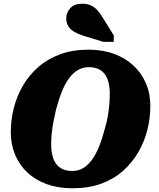

<svg xmlns="http://www.w3.org/2000/svg" viewBox="-20 -995 855 1032"><path d="M369 17Q293 17 232 -5Q171 -27 127.5 -67.5Q84 -108 61 -163.5Q38 -219 38 -285Q38 -350 54 -413.5Q70 -477 102.5 -533.5Q135 -590 185 -634Q235 -678 302.5 -703Q370 -728 456 -728Q532 -728 593 -705.5Q654 -683 697.5 -642.5Q741 -602 764.5 -547Q788 -492 788 -425Q788 -360 772 -296.5Q756 -233 723 -176.5Q690 -120 640.5 -76Q591 -32 523.5 -7.5Q456 17 369 17ZM457 -634Q425 -634 398.5 -618.5Q372 -603 350.5 -573.5Q329 -544 312 -501.5Q295 -459 281 -405Q273 -371 267 -339.5Q261 -308 258 -278Q255 -248 255 -221Q255 -185 262 -157.5Q269 -130 283.5 -112Q298 -94 319 -85Q340 -76 368 -76Q401 -76 427 -91.5Q453 -107 474.5 -136.5Q496 -166 513 -208.5Q530 -251 544 -305Q554 -339 559.5 -371Q565 -403 567.5 -432.5Q570 -462 570 -489Q570 -526 563 -553Q556 -580 542 -598Q528 -616 506.5 -625Q485 -634 457 -634ZM536 -770H591L592 -804L533 -899Q519 -923 503.5 -940Q488 -957 468.5 -966Q449 -975 421 -975Q379 -975 357.5 -951Q336 -927 336 -897Q336 -873 347 -854.5Q358 -836 382 -822.5Q406 -809 441 -799Z"/></svg>

Font: Roboto Serif 20pt ExtraBold
Style: Italic
Weight: 800
Italic angle: -10°
Version: Version 1.007